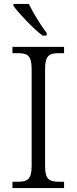

<svg xmlns="http://www.w3.org/2000/svg" viewBox="-20 -951 388 971"><path d="M195 -771H216V-784C187 -822 147 -886 126 -931H48V-921C73 -886 147 -807 195 -771ZM43 0H304V-32H278C231 -32 208 -42 208 -111V-603C208 -672 231 -682 278 -682H304V-714H43V-682H70C117 -682 140 -672 140 -603V-111C140 -42 117 -32 70 -32H43Z"/></svg>

Font: Noto Serif Light
Style: Regular
Weight: 300
Designer: Monotype Design Team
Foundry: Monotype Imaging Inc.
Version: Version 2.013